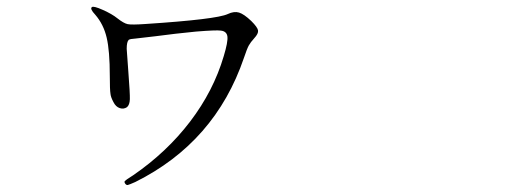

<svg xmlns="http://www.w3.org/2000/svg" viewBox="-20 -515 1540 566"><path d="M378.9 21.5Q614.3 -95.7 699.2 -344.7Q708 -371.1 713.4 -380.9Q718.8 -390.6 729.5 -402.3Q742.2 -416 740.7 -425.3Q739.3 -434.6 720.7 -453.1Q699.2 -473.6 684.6 -478Q669.9 -482.4 651.4 -473.6Q618.2 -458 409.2 -444.3Q368.2 -441.4 356.4 -443.8Q344.7 -446.3 326.2 -460.9Q310.5 -473.6 283.2 -485.8Q255.9 -498 251 -494.1Q244.1 -489.3 260.7 -471.7Q285.2 -443.4 294.4 -404.3Q303.7 -365.2 303.7 -291Q303.7 -250 305.7 -238.3Q306.6 -228.5 314.5 -213.9Q321.3 -200.2 333 -196.3Q344.7 -192.4 354.5 -199.2Q362.3 -206.1 362.8 -222.7Q363.3 -239.3 358.4 -302.7Q354.5 -357.4 353.5 -371.1Q353.5 -391.6 359.4 -397.5Q363.3 -400.4 379.9 -401.4Q415 -405.3 438.5 -408.2Q497.1 -416 557.6 -421.9Q618.2 -426.8 630.9 -424.8Q648.4 -422.9 650.4 -407.2Q652.3 -391.6 639.6 -349.6Q609.4 -247.1 540.5 -156.7Q471.7 -66.4 372.1 2Q371.1 2.9 369.1 3.9Q350.6 15.6 348.1 18.6Q345.7 21.5 349.1 26.4Q352.5 31.2 356.9 30.3Q361.3 29.3 378.9 21.5Z"/></svg>

Font: Bpmf GenWan Min R
Style: R
Weight: 400
Foundry: But Ko
Version: Version 1.320